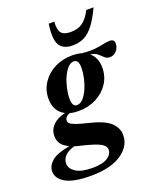

<svg xmlns="http://www.w3.org/2000/svg" viewBox="-245 -773 949 1140"><g transform="rotate(-20 229.5 -202.5)"><path d="M130.5 265Q22.5 265 -28 236.2Q-78.5 207.5 -78.5 161.5Q-78.5 128 -47.5 99.5Q-16.5 71 68.5 55Q32.5 38.5 19 16.8Q5.5 -5 5.5 -31Q5.5 -69.5 32.5 -97.8Q59.5 -126 111.5 -138.5Q48.5 -171 48.5 -250.5Q48.5 -306 77.8 -350.2Q107 -394.5 156.8 -420Q206.5 -445.5 268.5 -445.5Q300 -445.5 325.5 -438Q376 -432.5 409 -436Q442 -439.5 464.8 -445Q487.5 -450.5 507.5 -450.5Q536.5 -450.5 536.5 -424.5Q536.5 -397.5 519.2 -378Q502 -358.5 476 -358.5Q457 -358.5 444.5 -370.8Q432 -383 416.2 -396.5Q400.5 -410 371.5 -414Q412.5 -379.5 412.5 -316.5Q412.5 -261 383.5 -216.8Q354.5 -172.5 304.8 -147Q255 -121.5 192.5 -121.5Q163 -121.5 138.5 -128Q121.5 -122.5 113.5 -112.5Q105.5 -102.5 105.5 -91.5Q105.5 -82.5 114 -74Q122.5 -65.5 147.2 -56.2Q172 -47 221 -35.5Q319.5 -12 355.8 22.8Q392 57.5 392 101.5Q392 172.5 323.2 218.8Q254.5 265 130.5 265ZM196 -158Q216.5 -158 234.5 -177.2Q252.5 -196.5 266.2 -227.2Q280 -258 287.8 -292.8Q295.5 -327.5 295.5 -358Q295.5 -385.5 287.8 -397.2Q280 -409 265 -409Q245 -409 227 -389.8Q209 -370.5 195.2 -339.8Q181.5 -309 173.8 -274.2Q166 -239.5 166 -209Q166 -181.5 173.8 -169.8Q181.5 -158 196 -158ZM15.5 147Q15.5 178 49.8 201Q84 224 156.5 224Q219 224 250 203.8Q281 183.5 281 154.5Q281 129.5 249.2 112.8Q217.5 96 131.5 75.5Q112 71.5 96 66Q15.5 89.5 15.5 147ZM309 -578.5Q354.5 -578.5 384.2 -599.2Q414 -620 440 -670H486Q455.5 -605.5 426.8 -568.2Q398 -531 366 -515.2Q334 -499.5 293.5 -499.5Q233.5 -499.5 211 -537.5Q188.5 -575.5 202.5 -670H237.5Q234 -619.5 250.2 -599Q266.5 -578.5 309 -578.5Z"/></g></svg>

Font: Newsreader Text
Style: Bold Italic
Weight: 700
Italic angle: -17°
Designer: Hugues Gentile
Foundry: Production Type
Version: Version 1.001